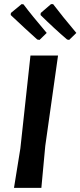

<svg xmlns="http://www.w3.org/2000/svg" viewBox="-20 -913 391 933"><path d="M316 -719 306 -721Q244 -774 177 -840L178 -850L228 -893H238Q282 -835 351 -753ZM172 -719 161 -721Q104 -772 32 -840L33 -850L85 -893L94 -892Q133 -840 207 -753ZM262 -643 200 -204 181 0H48L79 -192L128 -643Z"/></svg>

Font: Alegreya Sans
Style: Bold Italic
Weight: 700
Italic angle: -7°
Designer: Juan Pablo del Peral
Foundry: Huerta Tipografica
Version: Version 2.007